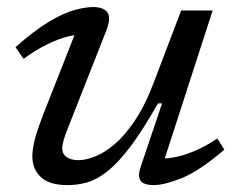

<svg xmlns="http://www.w3.org/2000/svg" viewBox="-20 -528 689 558"><path d="M388 -40.5 451 -227.5H439Q395 -149.5 359.2 -102.2Q323.5 -55 293 -30.8Q262.5 -6.5 234.2 1.8Q206 10 177 10Q123 10 98.5 -13.5Q74 -37 74 -73Q74 -91.5 80.2 -118.8Q86.5 -146 106.5 -197.5L208.5 -456.5L223.5 -427Q202 -428.5 174.5 -421.2Q147 -414 115.2 -398.2Q83.5 -382.5 48.5 -357L25 -391Q80 -439.5 122.2 -464.8Q164.5 -490 196.2 -498.8Q228 -507.5 251 -507.5Q282 -507.5 292.8 -491Q303.5 -474.5 287 -434L175.5 -151Q169 -134.5 165 -120.8Q161 -107 161 -97Q161 -80 174 -71.2Q187 -62.5 208.5 -62.5Q228.5 -62.5 255.2 -72.8Q282 -83 312 -108Q342 -133 372.2 -178Q402.5 -223 428.5 -292.5L506.5 -497.5H598L449.5 -38.5L431 -68Q453.5 -65.5 481.8 -70Q510 -74.5 543.2 -88.2Q576.5 -102 611.5 -125.5L632 -93Q557.5 -29.5 507 -9.8Q456.5 10 427 10Q398.5 10 389 -2.2Q379.5 -14.5 388 -40.5Z"/></svg>

Font: Newsreader 8pt
Style: Italic
Weight: 400
Italic angle: -17°
Version: Version 1.003